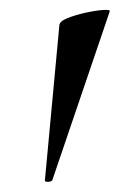

<svg xmlns="http://www.w3.org/2000/svg" viewBox="-20 -660 240 385"><path d="M70 -298 99 -609Q99 -617 115 -623.5Q131 -630 151.5 -634.5Q172 -639 187 -640Q202 -641 200 -637L85 -299Q84 -296 77 -295.5Q70 -295 70 -298Z"/></svg>

Font: Cormorant Light SemiBold
Style: Italic
Weight: 600
Italic angle: -10°
Version: Version 4.000